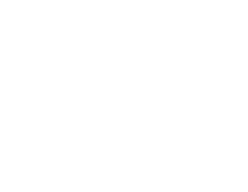

<svg xmlns="http://www.w3.org/2000/svg" viewBox="-20 -370 440 340"><path d="M100 -50Q100 -50 100 -50Q100 -50 100 -50Q100 -50 100 -50Q100 -50 100 -50Q100 -50 100 -50Q100 -50 100 -50Q100 -50 100 -50Q100 -50 100 -50Q100 -50 100 -50Q100 -50 100 -50Q100 -50 100 -50Q100 -50 100 -50ZM100 -150Q100 -150 100 -150Q100 -150 100 -150Q100 -150 100 -150Q100 -150 100 -150Q100 -150 100 -150Q100 -150 100 -150Q100 -150 100 -150Q100 -150 100 -150Q100 -150 100 -150Q100 -150 100 -150Q100 -150 100 -150Q100 -150 100 -150ZM300 -50Q300 -50 300 -50Q300 -50 300 -50Q300 -50 300 -50Q300 -50 300 -50Q300 -50 300 -50Q300 -50 300 -50Q300 -50 300 -50Q300 -50 300 -50Q300 -50 300 -50Q300 -50 300 -50Q300 -50 300 -50Q300 -50 300 -50ZM300 -150Q300 -150 300 -150Q300 -150 300 -150Q300 -150 300 -150Q300 -150 300 -150Q300 -150 300 -150Q300 -150 300 -150Q300 -150 300 -150Q300 -150 300 -150Q300 -150 300 -150Q300 -150 300 -150Q300 -150 300 -150Q300 -150 300 -150ZM300 -250Q300 -250 300 -250Q300 -250 300 -250Q300 -250 300 -250Q300 -250 300 -250Q300 -250 300 -250Q300 -250 300 -250Q300 -250 300 -250Q300 -250 300 -250Q300 -250 300 -250Q300 -250 300 -250Q300 -250 300 -250Q300 -250 300 -250ZM200 -350Q200 -350 200 -350Q200 -350 200 -350Q200 -350 200 -350Q200 -350 200 -350Q200 -350 200 -350Q200 -350 200 -350Q200 -350 200 -350Q200 -350 200 -350Q200 -350 200 -350Q200 -350 200 -350Q200 -350 200 -350Q200 -350 200 -350ZM100 -350Q100 -350 100 -350Q100 -350 100 -350Q100 -350 100 -350Q100 -350 100 -350Q100 -350 100 -350Q100 -350 100 -350Q100 -350 100 -350Q100 -350 100 -350Q100 -350 100 -350Q100 -350 100 -350Q100 -350 100 -350Q100 -350 100 -350ZM200 -150Q200 -150 200 -150Q200 -150 200 -150Q200 -150 200 -150Q200 -150 200 -150Q200 -150 200 -150Q200 -150 200 -150Q200 -150 200 -150Q200 -150 200 -150Q200 -150 200 -150Q200 -150 200 -150Q200 -150 200 -150Q200 -150 200 -150Z"/></svg>

Font: TINY 5x3
Style: Regular
Weight: 400
Designer: Jack Halten Fahnestock
Foundry: Velvetyne Type Foundry
Version: Version 1.002